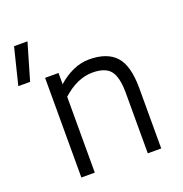

<svg xmlns="http://www.w3.org/2000/svg" viewBox="-185 -876 945 994"><g transform="rotate(-20 287.5 -379.0)"><path d="M0 0ZM535 -332V0H461V-332Q461 -419 433 -455Q405 -491 334 -491Q250 -491 169 -418V0H95V-549H169V-487Q208 -522 252 -541.5Q296 -561 340 -561Q440 -561 487.5 -508.5Q535 -456 535 -332ZM0 -758H74L15 -556H-50Z"/></g></svg>

Font: Biryani Light
Style: Regular
Weight: 300
Designer: Dan Reynolds and Mathieu Réguer
Foundry: Dan Reynolds and Mathieu Réguer
Version: Version 1.004; ttfautohint (v1.1) -l 5 -r 5 -G 72 -x 0 -D la